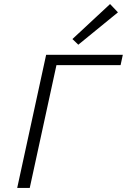

<svg xmlns="http://www.w3.org/2000/svg" viewBox="-20 -929 627 949"><path d="M576 -607H259L127 0H65L208 -658H587ZM338 -736 524 -909 563 -868 367 -708Z"/></svg>

Font: Ysabeau Semilight
Style: Italic
Weight: 300
Italic angle: -12°
Designer: Christian Thalmann (Catharsis Fonts)
Version: Version 0.003